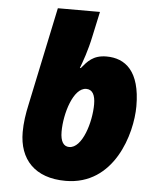

<svg xmlns="http://www.w3.org/2000/svg" viewBox="-54 -807 715 863"><g transform="rotate(5 303.5 -375.0)"><path d="M274 10C493 10 562 -227 562 -352C562 -510 494 -563 409 -563C348 -563 324 -532 298 -501H294C305 -531 324 -581 338 -649L362 -760H172L79 -319C69 -274 63 -233 63 -192C63 -69 135 10 274 10ZM277 -143C252 -143 237 -164 237 -209C237 -291 273 -410 331 -410C359 -410 372 -386 372 -344C372 -263 336 -143 277 -143Z"/></g></svg>

Font: Noto Sans UI Black
Style: Italic
Weight: 900
Italic angle: -372°
Designer: Monotype Design Team
Foundry: Monotype Imaging Inc.
Version: Version 1.901